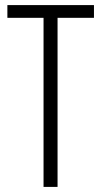

<svg xmlns="http://www.w3.org/2000/svg" viewBox="-20 -734 399 754"><path d="M206 0V-664H349V-714H9V-664H151V0Z"/></svg>

Font: Noto Sans Devanagari ExtraCondensed Light
Style: Regular
Weight: 300
Width: 2
Designer: Jelle Bosma - Monotype Design Team
Foundry: Monotype Imaging Inc.
Version: Version 2.004